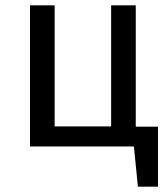

<svg xmlns="http://www.w3.org/2000/svg" viewBox="-20 -547 625 717"><path d="M570 150H495L480 0H92V-527H184V-75H395V-527H487V-74H570Z"/></svg>

Font: Trujillo
Style: Regular
Weight: 400
Designer: Fira Sans original fonts by bBox Type GmbH, Carrois Corporate GbR, & Edenspiekermann AG / Changes by Cristiano Sobral
Foundry: Fira Sans original fonts by bBox Type GmbH, Carrois Corporate GbR, & Edenspiekermann AG / Changes by Cristiano Sobral
Version: Version 4.301;October 17, 2021;FontCreator 14.0.0.2814 64-bi